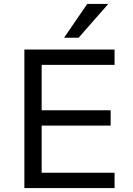

<svg xmlns="http://www.w3.org/2000/svg" viewBox="-20 -957 678 977"><path d="M104 0V-705H563V-627H192V-396H543V-318H192V-78H563V0ZM306 -765 424 -937H531L380 -765Z"/></svg>

Font: Nunito Sans 8pt
Style: Regular
Weight: 400
Version: Version 3.101;gftools[0.9.27]